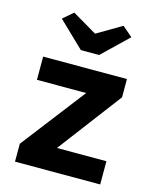

<svg xmlns="http://www.w3.org/2000/svg" viewBox="-116 -855 761 934"><g transform="rotate(15 264.5 -387.5)"><path d="M50 0V-90L298 -412H50V-529H472V-437L230 -117H479V0ZM219 -607 90 -731 141 -775 265 -702 389 -775 440 -731 311 -607Z"/></g></svg>

Font: Lexend Deca SemiBold
Style: Regular
Weight: 600
Designer: Bonnie Shaver-Troup, Thomas Jockin
Foundry: Lexend
Version: Version 1.008; ttfautohint (v1.8.4.7-5d5b)